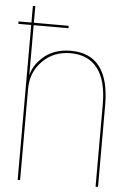

<svg xmlns="http://www.w3.org/2000/svg" viewBox="-55 -824 545 863"><g transform="rotate(5 217.5 -392.5)"><path d="M0 -699H226V-710H0ZM58 0H69V-785H58ZM409.5 0H420.5V-369Q420.5 -483.5 377 -541.2Q333.5 -599 246 -599Q165.5 -599 115 -550.2Q64.5 -501.5 64.5 -436.5L69 -413.5Q69 -486 118.8 -537Q168.5 -588 245.5 -588Q325 -588 367.2 -534Q409.5 -480 409.5 -371Z"/></g></svg>

Font: Anybody Thin
Style: Regular
Weight: 100
Designer: Tyler Finck
Foundry: Etcetera Type Company
Version: Version 1.114;gftools[0.9.25]